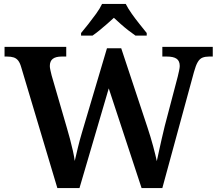

<svg xmlns="http://www.w3.org/2000/svg" viewBox="-20 -951 1099 971"><path d="M87 -612Q81 -633 72 -644.5Q63 -656 49.5 -660.5Q36 -665 16 -665H3V-714H315V-665H292Q262 -665 247 -653.5Q232 -642 232 -617Q232 -609 235 -595.5Q238 -582 241 -570L318 -305Q326 -278 334 -248Q342 -218 348.5 -189Q355 -160 358 -137Q366 -172 374.5 -207Q383 -242 394 -279L521 -707H593L726 -306Q742 -258 754.5 -211.5Q767 -165 773 -136Q778 -160 784.5 -189Q791 -218 798 -249.5Q805 -281 813 -313L879 -564Q882 -576 885.5 -592.5Q889 -609 889 -617Q889 -643 873 -654Q857 -665 824 -665H801V-714H1056V-665H1037Q1018 -665 1004 -659.5Q990 -654 980 -637Q970 -620 961 -587L801 0H696L530 -504L382 0H270ZM390 -784Q406 -803 426.5 -829Q447 -855 466.5 -882Q486 -909 496 -931H616Q627 -909 646 -882Q665 -855 686 -829Q707 -803 722 -784V-771H665Q649 -782 629 -797.5Q609 -813 590 -830Q571 -847 556 -861Q541 -847 521.5 -830Q502 -813 483 -797.5Q464 -782 448 -771H390Z"/></svg>

Font: Noto Serif Armenian SemiBold
Style: Regular
Weight: 600
Version: Version 2.007